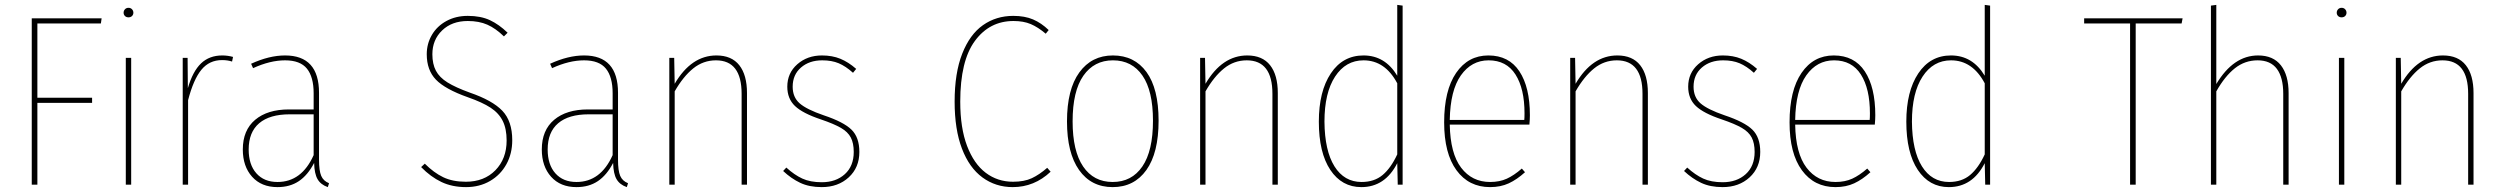

<svg xmlns="http://www.w3.org/2000/svg" viewBox="-20 -756 10247 786"><path d="M110 0V-681H396L393 -660H133V-356H357V-335H133V0Z M517 -519V0H495V-519ZM526 -704Q526 -696 520.5 -690.5Q515 -685 506 -685Q497 -685 491.5 -690.5Q486 -696 486 -704Q486 -712 491.5 -718Q497 -724 506 -724Q515 -724 520.5 -718Q526 -712 526 -704Z M934 -523 930 -504Q912 -510 889 -510Q837 -510 804.5 -470.5Q772 -431 750 -346V0H728V-519H748L749 -395Q769 -464 803 -496.5Q837 -529 890 -529Q912 -529 934 -523Z M1327 -6 1322 10Q1293 0 1280 -22.5Q1267 -45 1266 -89Q1240 -39 1203.5 -14.5Q1167 10 1116 10Q1050 10 1012 -32.5Q974 -75 974 -144Q974 -223 1024.5 -265.5Q1075 -308 1163 -308H1264V-374Q1264 -441 1236.5 -475Q1209 -509 1147 -509Q1086 -509 1016 -477L1008 -495Q1082 -529 1147 -529Q1286 -529 1286 -376V-102Q1286 -57 1295 -36Q1304 -15 1327 -6ZM1264 -121V-288H1166Q1084 -288 1041 -251.5Q998 -215 998 -144Q998 -82 1029.5 -46.5Q1061 -11 1116 -11Q1215 -11 1264 -121Z M2058 -622 2043 -607Q2009 -640 1975 -655Q1941 -670 1895 -670Q1830 -670 1790 -631.5Q1750 -593 1750 -534Q1750 -494 1764.5 -466.5Q1779 -439 1812 -418.5Q1845 -398 1903 -377Q1996 -345 2036.5 -302.5Q2077 -260 2077 -182Q2077 -127 2053 -83.5Q2029 -40 1986 -15Q1943 10 1888 10Q1831 10 1787 -11Q1743 -32 1704 -72L1719 -86Q1756 -49 1794.5 -30.5Q1833 -12 1887 -12Q1962 -12 2008 -59Q2054 -106 2054 -181Q2054 -229 2038 -261Q2022 -293 1988.5 -315Q1955 -337 1895 -358Q1802 -391 1764.5 -430Q1727 -469 1727 -534Q1727 -577 1748 -613Q1769 -649 1807.5 -670Q1846 -691 1895 -691Q1948 -691 1985.5 -673.5Q2023 -656 2058 -622Z M2551 -6 2546 10Q2517 0 2504 -22.5Q2491 -45 2490 -89Q2464 -39 2427.5 -14.5Q2391 10 2340 10Q2274 10 2236 -32.5Q2198 -75 2198 -144Q2198 -223 2248.5 -265.5Q2299 -308 2387 -308H2488V-374Q2488 -441 2460.5 -475Q2433 -509 2371 -509Q2310 -509 2240 -477L2232 -495Q2306 -529 2371 -529Q2510 -529 2510 -376V-102Q2510 -57 2519 -36Q2528 -15 2551 -6ZM2488 -121V-288H2390Q2308 -288 2265 -251.5Q2222 -215 2222 -144Q2222 -82 2253.5 -46.5Q2285 -11 2340 -11Q2439 -11 2488 -121Z M3038 -375V0H3016V-372Q3016 -509 2911 -509Q2859 -509 2818 -476Q2777 -443 2742 -382V0H2720V-519H2740L2742 -413Q2810 -529 2913 -529Q2975 -529 3006.5 -489Q3038 -449 3038 -375Z M3485 -474 3472 -458Q3442 -485 3413.5 -497Q3385 -509 3346 -509Q3293 -509 3259 -479.5Q3225 -450 3225 -401Q3225 -358 3253.5 -333Q3282 -308 3352 -284Q3433 -257 3465.5 -225.5Q3498 -194 3498 -134Q3498 -70 3454.5 -30Q3411 10 3344 10Q3293 10 3256 -7.5Q3219 -25 3186 -56L3199 -70Q3232 -40 3264.5 -25Q3297 -10 3344 -10Q3402 -10 3438.5 -43Q3475 -76 3475 -134Q3475 -170 3463 -193Q3451 -216 3422.5 -232.5Q3394 -249 3341 -267Q3266 -292 3234.5 -322Q3203 -352 3203 -401Q3203 -457 3244 -493Q3285 -529 3345 -529Q3387 -529 3420 -515.5Q3453 -502 3485 -474Z M4273 -633 4261 -618Q4229 -645 4199.5 -657.5Q4170 -670 4129 -670Q4031 -670 3971 -588.5Q3911 -507 3911 -340Q3911 -232 3939 -158.5Q3967 -85 4015.5 -48.5Q4064 -12 4127 -12Q4173 -12 4204 -26.5Q4235 -41 4267 -69L4281 -53Q4214 10 4126 10Q4056 10 4002 -29.5Q3948 -69 3918 -147.5Q3888 -226 3888 -340Q3888 -457 3919 -536Q3950 -615 4004 -653Q4058 -691 4128 -691Q4175 -691 4209 -676.5Q4243 -662 4273 -633Z M4723 -262Q4723 -130 4673 -60Q4623 10 4535 10Q4447 10 4397.5 -60Q4348 -130 4348 -259Q4348 -390 4398.5 -459.5Q4449 -529 4536 -529Q4624 -529 4673.5 -461Q4723 -393 4723 -262ZM4371 -259Q4371 -138 4414 -74.5Q4457 -11 4535 -11Q4613 -11 4656.5 -74.5Q4700 -138 4700 -262Q4700 -384 4657 -446.5Q4614 -509 4536 -509Q4459 -509 4415 -446Q4371 -383 4371 -259Z M5211 -375V0H5189V-372Q5189 -509 5084 -509Q5032 -509 4991 -476Q4950 -443 4915 -382V0H4893V-519H4913L4915 -413Q4983 -529 5086 -529Q5148 -529 5179.5 -489Q5211 -449 5211 -375Z M5722 -733V0H5702L5700 -88Q5650 10 5553 10Q5473 10 5426 -60.5Q5379 -131 5379 -258Q5379 -382 5428 -455.5Q5477 -529 5562 -529Q5650 -529 5700 -446V-736ZM5700 -124V-415Q5650 -509 5562 -509Q5489 -509 5445.5 -442.5Q5402 -376 5402 -258Q5403 -139 5443 -75Q5483 -11 5554 -11Q5606 -11 5640 -39.5Q5674 -68 5700 -124Z M6241 -246H5915Q5917 -128 5961.5 -69.5Q6006 -11 6080 -11Q6119 -11 6148.5 -24.5Q6178 -38 6210 -66L6223 -51Q6190 -21 6156.5 -5.5Q6123 10 6080 10Q5993 10 5942.5 -59Q5892 -128 5892 -255Q5892 -386 5941 -457.5Q5990 -529 6073 -529Q6157 -529 6200 -464Q6243 -399 6243 -284Q6243 -268 6241 -246ZM6221 -292Q6221 -393 6184 -451Q6147 -509 6074 -509Q6004 -509 5960.5 -447.5Q5917 -386 5915 -265H6220Q6221 -273 6221 -292Z M6726 -375V0H6704V-372Q6704 -509 6599 -509Q6547 -509 6506 -476Q6465 -443 6430 -382V0H6408V-519H6428L6430 -413Q6498 -529 6601 -529Q6663 -529 6694.5 -489Q6726 -449 6726 -375Z M7173 -474 7160 -458Q7130 -485 7101.5 -497Q7073 -509 7034 -509Q6981 -509 6947 -479.5Q6913 -450 6913 -401Q6913 -358 6941.5 -333Q6970 -308 7040 -284Q7121 -257 7153.5 -225.5Q7186 -194 7186 -134Q7186 -70 7142.5 -30Q7099 10 7032 10Q6981 10 6944 -7.5Q6907 -25 6874 -56L6887 -70Q6920 -40 6952.5 -25Q6985 -10 7032 -10Q7090 -10 7126.5 -43Q7163 -76 7163 -134Q7163 -170 7151 -193Q7139 -216 7110.5 -232.5Q7082 -249 7029 -267Q6954 -292 6922.5 -322Q6891 -352 6891 -401Q6891 -457 6932 -493Q6973 -529 7033 -529Q7075 -529 7108 -515.5Q7141 -502 7173 -474Z M7655 -246H7329Q7331 -128 7375.5 -69.5Q7420 -11 7494 -11Q7533 -11 7562.5 -24.5Q7592 -38 7624 -66L7637 -51Q7604 -21 7570.5 -5.5Q7537 10 7494 10Q7407 10 7356.5 -59Q7306 -128 7306 -255Q7306 -386 7355 -457.5Q7404 -529 7487 -529Q7571 -529 7614 -464Q7657 -399 7657 -284Q7657 -268 7655 -246ZM7635 -292Q7635 -393 7598 -451Q7561 -509 7488 -509Q7418 -509 7374.5 -447.5Q7331 -386 7329 -265H7634Q7635 -273 7635 -292Z M8127 -733V0H8107L8105 -88Q8055 10 7958 10Q7878 10 7831 -60.5Q7784 -131 7784 -258Q7784 -382 7833 -455.5Q7882 -529 7967 -529Q8055 -529 8105 -446V-736ZM8105 -124V-415Q8055 -509 7967 -509Q7894 -509 7850.5 -442.5Q7807 -376 7807 -258Q7808 -139 7848 -75Q7888 -11 7959 -11Q8011 -11 8045 -39.5Q8079 -68 8105 -124Z M8915 -681 8911 -660H8723V0H8700V-660H8512V-681Z M9349 -375V0H9327V-372Q9327 -439 9301 -474Q9275 -509 9222 -509Q9170 -509 9129 -476.5Q9088 -444 9053 -382V0H9031V-733L9053 -736V-412Q9123 -529 9224 -529Q9286 -529 9317.5 -488.5Q9349 -448 9349 -375Z M9577 -519V0H9555V-519ZM9586 -704Q9586 -696 9580.5 -690.5Q9575 -685 9566 -685Q9557 -685 9551.5 -690.5Q9546 -696 9546 -704Q9546 -712 9551.5 -718Q9557 -724 9566 -724Q9575 -724 9580.5 -718Q9586 -712 9586 -704Z M10106 -375V0H10084V-372Q10084 -509 9979 -509Q9927 -509 9886 -476Q9845 -443 9810 -382V0H9788V-519H9808L9810 -413Q9878 -529 9981 -529Q10043 -529 10074.5 -489Q10106 -449 10106 -375Z"/></svg>

Font: Fira Sans Condensed Thin
Style: Regular
Weight: 250
Width: 3
Designer: Carrois Corporate & Edenspiekermann AG
Foundry: Carrois Corporate GbR & Edenspiekermann AG
Version: Version 4.203